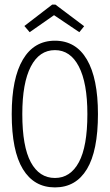

<svg xmlns="http://www.w3.org/2000/svg" viewBox="-20 -804 478 835"><path d="M219 11Q128 11 79.5 -68.5Q31 -148 31 -308Q31 -463 79.5 -545Q128 -627 219 -627Q310 -627 358 -545Q406 -463 406 -308Q406 -148 358 -68.5Q310 11 219 11ZM219 -30Q286 -30 323 -98.5Q360 -167 360 -308Q360 -443 323 -514.5Q286 -586 219 -586Q151 -586 114 -514.5Q77 -443 77 -308Q77 -167 114 -98.5Q151 -30 219 -30ZM109 -664 86 -691 207 -784H221L346 -690L325 -664L215 -738Z"/></svg>

Font: Inconsolata SemiCondensed Light
Style: Regular
Weight: 300
Width: 4
Monospace: yes
Designer: Raph Levien, Cyreal, Brenton Simpson
Foundry: Raph Levien, Cyreal, Google
Version: Version 3.100; ttfautohint (v1.8.4.7-5d5b)